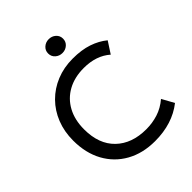

<svg xmlns="http://www.w3.org/2000/svg" viewBox="-252 -1047 1201 1201"><g transform="rotate(-45 348.5 -446.0)"><path d="M411 15Q302.5 15 221.2 -30.5Q140 -76 95.2 -158Q50.5 -240 50.5 -350Q50.5 -429.5 77 -496.2Q103.5 -563 152 -612Q200.5 -661 266.5 -688Q332.5 -715 411.5 -715Q489 -715 546.8 -695.5Q604.5 -676 647 -641L597 -564Q528.5 -624.5 418.5 -624.5Q336.5 -624.5 275.8 -591Q215 -557.5 181.8 -496.2Q148.5 -435 148.5 -351Q148.5 -220.5 223 -148.5Q297.5 -76.5 424.5 -76.5Q479 -76.5 529.2 -92.5Q579.5 -108.5 623.5 -146L667.5 -66Q564 15 411 15ZM391 -784.5Q364 -784.5 344.5 -801.8Q325 -819 325 -846Q325 -872.5 344.5 -889.8Q364 -907 391 -907Q418 -907 437.5 -889.8Q457 -872.5 457 -846Q457 -819 437.5 -801.8Q418 -784.5 391 -784.5Z"/></g></svg>

Font: Geologica Light
Style: Regular
Weight: 300
Designer: Sindre Bremnes, Frode Helland
Foundry: Monokrom Skriftforlag AS
Version: Version 1.010; ttfautohint (v1.8.4.7-5d5b);gftools[0.9.28]